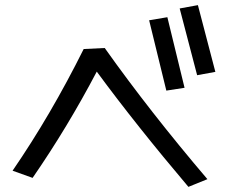

<svg xmlns="http://www.w3.org/2000/svg" viewBox="-20 -758 908 748"><path d="M632 -691 561 -679 628 -405 699 -416ZM751 -738 680 -725 748 -465 819 -478ZM714 -30 788 -60Q564 -323 388 -571L306 -567Q178 -310 29 -93L107 -65Q243 -262 357 -479Q510 -271 714 -30Z"/></svg>

Font: LXGW Marker Gothic
Style: Regular
Weight: 400
Version: Version 1.001